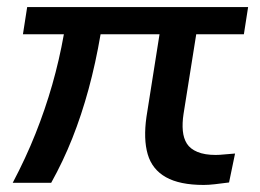

<svg xmlns="http://www.w3.org/2000/svg" viewBox="-20 -517 736 544"><path d="M557 7Q489 7 450 -15Q411 -37 398.5 -80Q386 -123 395 -186L432 -420H265Q251 -338 231 -264.5Q211 -191 185 -125.5Q159 -60 125 1H16Q53 -69 80.5 -138Q108 -207 128 -277Q148 -347 161 -420H45L57 -497H683L671 -420H536L500 -194Q496 -168 498 -146.5Q500 -125 509.5 -110Q519 -95 539.5 -86.5Q560 -78 591 -78Q602 -78 616 -79.5Q630 -81 646 -82L629 0Q606 3 588.5 5Q571 7 557 7Z"/></svg>

Font: Nunito Sans 7pt SemiExpanded Medium
Style: Italic
Weight: 500
Width: 6
Italic angle: -9°
Designer: Vernon Adams
Foundry: Vernon Adams
Version: Version 3.101;gftools[0.9.27]